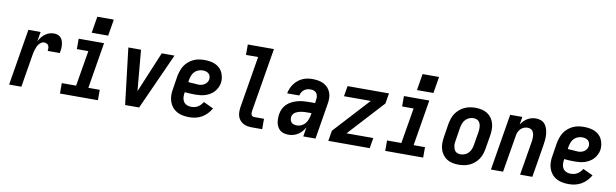

<svg xmlns="http://www.w3.org/2000/svg" viewBox="-47 -1241 5594 1744"><g transform="rotate(10 2750.0 -369.0)"><path d="M59 0 145 -520H258L243 -431Q253 -451 267 -469Q281 -487 299 -500.5Q317 -514 338 -521Q359 -528 380 -528Q399 -528 416 -522Q433 -516 444.5 -502.5Q456 -489 461.5 -472Q467 -455 468.5 -436.5Q470 -418 468.5 -399.5Q467 -381 463 -362H351Q353 -375 352.5 -388Q352 -401 346.5 -411.5Q341 -422 329.5 -427Q318 -432 305 -432Q292 -432 279.5 -423.5Q267 -415 258 -403.5Q249 -392 243.5 -378.5Q238 -365 233.5 -352Q229 -339 226 -325.5Q223 -312 221 -298L172 0Z M528 0V-96H660L715 -424H609V-520H843L773 -96H878V0ZM868 -594H716L741 -746H893Z M1129 0 1067 -520H1184L1215 -173Q1216 -166 1216.5 -158.5Q1217 -151 1217 -143Q1221 -151 1224 -158.5Q1227 -166 1230 -173L1375 -520H1493L1258 0Z M1721 8Q1691 8 1661 2.5Q1631 -3 1606 -17Q1581 -31 1563 -53.5Q1545 -76 1536 -103.5Q1527 -131 1526.5 -161.5Q1526 -192 1532 -222L1551 -342Q1556 -367 1564.5 -392Q1573 -417 1587.5 -439.5Q1602 -462 1623.5 -480Q1645 -498 1669 -509Q1693 -520 1718.5 -524Q1744 -528 1769 -528Q1795 -528 1820.5 -524Q1846 -520 1868.5 -510Q1891 -500 1909 -483Q1927 -466 1937 -444Q1947 -422 1951 -397Q1955 -372 1951 -346Q1947 -324 1936.5 -303Q1926 -282 1910 -264.5Q1894 -247 1873.5 -235Q1853 -223 1831 -216Q1809 -209 1786.5 -206.5Q1764 -204 1742 -204Q1717 -204 1692 -205Q1667 -206 1642 -209V-207Q1638 -185 1639 -163Q1640 -141 1650.5 -123.5Q1661 -106 1680 -97Q1699 -88 1721 -88Q1737 -88 1753 -91.5Q1769 -95 1783 -103.5Q1797 -112 1809 -124.5Q1821 -137 1829 -151L1921 -108Q1906 -82 1884.5 -59Q1863 -36 1836 -20.5Q1809 -5 1779.5 1.5Q1750 8 1721 8ZM1754 -298Q1768 -298 1782 -301.5Q1796 -305 1808.5 -313Q1821 -321 1830 -334Q1839 -347 1841 -361Q1843 -376 1839 -390.5Q1835 -405 1824.5 -414.5Q1814 -424 1799.5 -428Q1785 -432 1770 -432Q1750 -432 1729.5 -424.5Q1709 -417 1694.5 -401.5Q1680 -386 1672.5 -366.5Q1665 -347 1661 -327L1658 -305Q1670 -303 1682 -302.5Q1694 -302 1706 -301.5Q1718 -301 1730 -299.5Q1742 -298 1754 -298Z M2300 0Q2278 0 2257 -3.5Q2236 -7 2218 -17Q2200 -27 2187 -42.5Q2174 -58 2167.5 -77.5Q2161 -97 2161 -119Q2161 -141 2164 -163L2243 -639H2131V-735H2372L2274 -147Q2273 -138 2273 -129.5Q2273 -121 2275.5 -113.5Q2278 -106 2285 -101Q2292 -96 2300 -96H2393V0Z M2637 8Q2616 8 2596 3Q2576 -2 2561 -13.5Q2546 -25 2536 -42.5Q2526 -60 2522 -79.5Q2518 -99 2518 -119.5Q2518 -140 2521 -161Q2525 -187 2536.5 -211.5Q2548 -236 2568 -255Q2588 -274 2612.5 -286Q2637 -298 2662.5 -305Q2688 -312 2714 -314.5Q2740 -317 2765 -317H2825L2829 -345Q2832 -361 2830.5 -377.5Q2829 -394 2820.5 -407Q2812 -420 2797 -426Q2782 -432 2765 -432Q2750 -432 2734 -428Q2718 -424 2705 -414Q2692 -404 2683.5 -389.5Q2675 -375 2672 -360H2560Q2564 -383 2573.5 -405.5Q2583 -428 2597.5 -448Q2612 -468 2631.5 -484Q2651 -500 2673 -510Q2695 -520 2718.5 -524Q2742 -528 2765 -528Q2792 -528 2818.5 -523.5Q2845 -519 2868 -507.5Q2891 -496 2908 -477Q2925 -458 2934 -434Q2943 -410 2943.5 -383Q2944 -356 2939 -329L2885 0H2772L2786 -85Q2774 -65 2758.5 -47Q2743 -29 2723 -16.5Q2703 -4 2681 2Q2659 8 2637 8ZM2697 -88Q2718 -88 2738.5 -97.5Q2759 -107 2773 -124Q2787 -141 2794.5 -161.5Q2802 -182 2806 -203L2809 -221H2765Q2753 -221 2740 -220Q2727 -219 2714 -217Q2701 -215 2688.5 -211Q2676 -207 2664 -200.5Q2652 -194 2644 -182.5Q2636 -171 2633 -159Q2631 -144 2634 -130Q2637 -116 2646 -106Q2655 -96 2669 -92Q2683 -88 2697 -88Z M3003 0 3019 -96 3320 -424H3073L3089 -520H3471L3455 -424L3154 -96H3401L3385 0Z M3528 0V-96H3660L3715 -424H3609V-520H3843L3773 -96H3878V0ZM3868 -594H3716L3741 -746H3893Z M4206 8Q4176 8 4147.5 2Q4119 -4 4096 -19Q4073 -34 4057 -56.5Q4041 -79 4033.5 -106.5Q4026 -134 4026.5 -163.5Q4027 -193 4032 -222L4051 -342Q4056 -367 4064 -392Q4072 -417 4087 -439Q4102 -461 4123 -479Q4144 -497 4168 -508Q4192 -519 4217.5 -523.5Q4243 -528 4267 -528Q4297 -528 4325.5 -522Q4354 -516 4377.5 -501Q4401 -486 4417 -463.5Q4433 -441 4440.5 -413.5Q4448 -386 4447.5 -356.5Q4447 -327 4442 -298L4422 -178Q4418 -153 4409.5 -128Q4401 -103 4386.5 -81Q4372 -59 4351 -41Q4330 -23 4306 -12Q4282 -1 4256.5 3.5Q4231 8 4206 8ZM4207 -88Q4227 -88 4246.5 -96Q4266 -104 4280 -119.5Q4294 -135 4301.5 -154.5Q4309 -174 4312 -193L4332 -313Q4334 -327 4335 -341Q4336 -355 4334.5 -368Q4333 -381 4328 -393.5Q4323 -406 4314 -415Q4305 -424 4292.5 -428Q4280 -432 4266 -432Q4247 -432 4227.5 -424Q4208 -416 4193.5 -400.5Q4179 -385 4172 -365.5Q4165 -346 4161 -327L4142 -207Q4139 -193 4138 -179Q4137 -165 4139 -152Q4141 -139 4145.5 -126.5Q4150 -114 4159 -105Q4168 -96 4181 -92Q4194 -88 4207 -88Z M4503 0 4589 -520H4701L4689 -448Q4701 -466 4716 -481.5Q4731 -497 4749 -507.5Q4767 -518 4787 -523Q4807 -528 4827 -528Q4852 -528 4875 -518.5Q4898 -509 4912 -490Q4926 -471 4932.5 -447.5Q4939 -424 4941 -399Q4943 -374 4940.5 -348.5Q4938 -323 4934 -298L4885 0H4772L4824 -313Q4826 -327 4827 -340Q4828 -353 4827 -366Q4826 -379 4822 -391.5Q4818 -404 4810.5 -413.5Q4803 -423 4791 -427.5Q4779 -432 4766 -432Q4748 -432 4731 -425Q4714 -418 4701 -404.5Q4688 -391 4681 -374Q4674 -357 4672 -340L4615 0Z M5221 8Q5191 8 5161 2.5Q5131 -3 5106 -17Q5081 -31 5063 -53.5Q5045 -76 5036 -103.5Q5027 -131 5026.5 -161.5Q5026 -192 5032 -222L5051 -342Q5056 -367 5064.5 -392Q5073 -417 5087.5 -439.5Q5102 -462 5123.5 -480Q5145 -498 5169 -509Q5193 -520 5218.5 -524Q5244 -528 5269 -528Q5295 -528 5320.5 -524Q5346 -520 5368.5 -510Q5391 -500 5409 -483Q5427 -466 5437 -444Q5447 -422 5451 -397Q5455 -372 5451 -346Q5447 -324 5436.5 -303Q5426 -282 5410 -264.5Q5394 -247 5373.5 -235Q5353 -223 5331 -216Q5309 -209 5286.5 -206.5Q5264 -204 5242 -204Q5217 -204 5192 -205Q5167 -206 5142 -209V-207Q5138 -185 5139 -163Q5140 -141 5150.5 -123.5Q5161 -106 5180 -97Q5199 -88 5221 -88Q5237 -88 5253 -91.5Q5269 -95 5283 -103.5Q5297 -112 5309 -124.5Q5321 -137 5329 -151L5421 -108Q5406 -82 5384.5 -59Q5363 -36 5336 -20.5Q5309 -5 5279.5 1.5Q5250 8 5221 8ZM5254 -298Q5268 -298 5282 -301.5Q5296 -305 5308.5 -313Q5321 -321 5330 -334Q5339 -347 5341 -361Q5343 -376 5339 -390.5Q5335 -405 5324.5 -414.5Q5314 -424 5299.5 -428Q5285 -432 5270 -432Q5250 -432 5229.5 -424.5Q5209 -417 5194.5 -401.5Q5180 -386 5172.5 -366.5Q5165 -347 5161 -327L5158 -305Q5170 -303 5182 -302.5Q5194 -302 5206 -301.5Q5218 -301 5230 -299.5Q5242 -298 5254 -298Z"/></g></svg>

Font: Iosevka SS04
Style: Bold Italic
Weight: 700
Italic angle: -9°
Monospace: yes
Designer: Belleve Invis
Foundry: Belleve Invis
Version: Version 19.0.0; ttfautohint (v1.8.4)